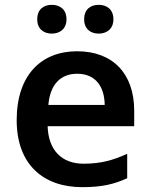

<svg xmlns="http://www.w3.org/2000/svg" viewBox="-20 -815 621 794"><path d="M134 -735C134 -695 161 -676 194 -676C227 -676 255 -695 255 -735C255 -777 227 -795 194 -795C161 -795 134 -777 134 -735ZM328 -735C328 -695 355 -676 388 -676C421 -676 449 -695 449 -735C449 -777 421 -795 388 -795C355 -795 328 -777 328 -735ZM299 -603C149 -603 49 -503 49 -318C49 -133 161 -41 320 -41C400 -41 452 -53 506 -78V-179C447 -152 396 -138 326 -138C234 -138 180 -195 177 -293H535V-357C535 -512 445 -603 299 -603ZM299 -510C376 -510 412 -456 413 -381H180C187 -466 231 -510 299 -510Z"/></svg>

Font: Noto Sans Tamil UI SemiBold
Style: Regular
Weight: 600
Designer: Jelle Bosma - Monotype Design Team
Foundry: Monotype Imaging Inc.
Version: Version 2.004